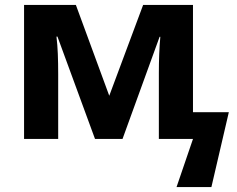

<svg xmlns="http://www.w3.org/2000/svg" viewBox="-20 -566 966 782"><path d="M912 -109 841 196H699L766 0H627V-268Q627 -308 628.5 -346Q630 -384 633 -416H630L479 0H367L214 -417H210Q214 -384 215.5 -346.5Q217 -309 217 -264V0H78V-546H289L425 -176L563 -546H766V-109Z"/></svg>

Font: RS Noto Sans
Style: Bold
Weight: 700
Designer: Monotype Design Team
Foundry: Monotype Imaging Inc.
Version: Version 3.10